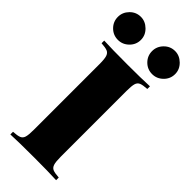

<svg xmlns="http://www.w3.org/2000/svg" viewBox="-306 -980 1024 1024"><g transform="rotate(45 206.0 -468.0)"><path d="M373 -688Q341 -686 326.5 -680Q312 -674 307 -657Q302 -640 302 -602V-106Q302 -68 307.5 -51Q313 -34 327 -28Q341 -22 373 -20V0Q315 -3 206 -3Q85 -3 28 0V-20Q60 -22 74.5 -28Q89 -34 94 -51Q99 -68 99 -106V-602Q99 -640 93.5 -657Q88 -674 74 -680Q60 -686 28 -688V-708Q85 -705 206 -705Q314 -705 373 -708ZM164 -849Q164 -813 138 -787.5Q112 -762 77 -762Q41 -762 15.5 -787.5Q-10 -813 -10 -849Q-10 -884 15.5 -910Q41 -936 77 -936Q111 -936 137.5 -910Q164 -884 164 -849ZM422 -849Q422 -813 396 -787.5Q370 -762 335 -762Q299 -762 273.5 -787.5Q248 -813 248 -849Q248 -884 273.5 -910Q299 -936 335 -936Q369 -936 395.5 -910Q422 -884 422 -849Z"/></g></svg>

Font: Playfair Display SC Black
Style: Regular
Weight: 900
Designer: Claus Eggers Sørensen
Foundry: Claus Eggers Sørensen
Version: Version 1.200; ttfautohint (v1.6)